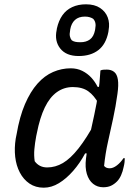

<svg xmlns="http://www.w3.org/2000/svg" viewBox="-20 -860 640 891"><path d="M308 -543Q338 -543 362 -531Q386 -519 403.5 -500Q421 -481 433 -457H455L439 -377Q417 -417 389.5 -436.5Q362 -456 318 -456Q277 -456 244 -432.5Q211 -409 188 -361.5Q165 -314 151 -242L148 -228Q142 -196 139.5 -167.5Q137 -139 141 -112Q151 -98 165.5 -90.5Q180 -83 199 -83Q237 -83 272 -103.5Q307 -124 344.5 -171.5Q382 -219 425 -298L396 -148H375Q351 -103 319.5 -67Q288 -31 253.5 -10Q219 11 183 11Q145 11 117 -8Q89 -27 72 -59.5Q55 -92 50.5 -132.5Q46 -173 53 -217L57 -237Q71 -319 96 -377Q121 -435 154 -472Q187 -509 226.5 -526Q266 -543 308 -543ZM446 -533Q453 -536 460 -536.5Q467 -537 476 -537Q496 -537 509.5 -526.5Q523 -516 527 -491Q531 -466 525 -424Q517 -366 505 -310.5Q493 -255 481 -201.5Q469 -148 463 -90Q468 -84 474.5 -81.5Q481 -79 489 -79Q505 -79 522.5 -92.5Q540 -106 553 -126H559Q559 -117 558 -107.5Q557 -98 554 -86Q550 -65 542 -47Q534 -29 523 -18Q510 -5 495 2Q480 9 459 9Q432 9 412 -7Q392 -23 383 -53Q374 -83 379 -124Q385 -177 395.5 -226.5Q406 -276 417.5 -327.5Q429 -379 437 -437Q440 -458 441.5 -475Q443 -492 444 -506.5Q445 -521 446 -533ZM379 -840Q419 -840 444.5 -823Q470 -806 480 -779Q490 -752 484 -720L483 -712Q472 -655 436.5 -627.5Q401 -600 345 -600Q287 -600 259.5 -635Q232 -670 243 -721L244 -728Q252 -764 269.5 -789Q287 -814 315 -827Q343 -840 379 -840ZM374 -783Q345 -783 328 -767.5Q311 -752 306 -724L305 -716Q302 -702 304.5 -691Q307 -680 313 -673Q320 -668 329.5 -666Q339 -664 353 -664Q380 -664 397.5 -677Q415 -690 421 -720L422 -727Q425 -742 422.5 -753.5Q420 -765 412 -773Q406 -777 396.5 -780Q387 -783 374 -783Z"/></svg>

Font: Rec Mono Duotone
Style: Italic
Weight: 400
Italic angle: -10°
Monospace: yes
Version: Version 1.085; ttfautohint (v1.8.4.7-5d5b)